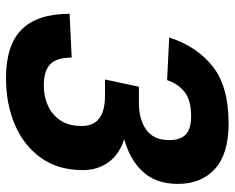

<svg xmlns="http://www.w3.org/2000/svg" viewBox="-91 -675 782 640"><g transform="rotate(90 300.0 -355.0)"><path d="M240 16Q130 16 78 -36.5Q26 -89 26 -196L172 -203Q172 -152 194.5 -131Q217 -110 265 -110Q301 -110 331.5 -123.5Q362 -137 381 -165Q400 -193 400 -237Q400 -314 299 -314H245L269 -427H323Q378 -427 412.5 -451.5Q447 -476 447 -528Q447 -566 428 -583.5Q409 -601 368 -601Q315 -601 287.5 -580Q260 -559 247 -521L105 -528Q135 -621 202 -673.5Q269 -726 391 -726Q493 -726 543 -680.5Q593 -635 593 -557Q593 -486 554 -442Q515 -398 444 -378Q494 -362 520.5 -326Q547 -290 547 -240Q547 -158 506.5 -101Q466 -44 396.5 -14Q327 16 240 16Z"/></g></svg>

Font: Geist Mono
Style: Bold Italic
Weight: 700
Italic angle: -12°
Monospace: yes
Designer: Basement.studio, Andrés Briganti, Mateo Zaragoza
Foundry: Basement.studio, Vercel, Andrés Briganti, Guido Ferreyra, Mateo Zaragoza
Version: Version 1.500; ttfautohint (v1.8.4.7-5d5b)